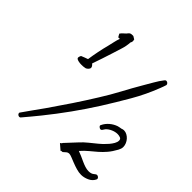

<svg xmlns="http://www.w3.org/2000/svg" viewBox="-207 -913 1100 1100"><g transform="rotate(45 342.5 -363.0)"><path d="M270.5 -735.4Q270.5 -727.5 265.6 -719.7Q263.7 -688.5 254.4 -660.2Q245.1 -631.8 236.3 -602.5Q216.8 -541 195.3 -479.5Q200.2 -475.6 204.6 -469.7Q209 -463.9 209 -458Q209 -450.2 201.7 -442.9Q194.3 -435.5 187.5 -433.6Q179.7 -431.6 171.4 -431.2Q163.1 -430.7 155.3 -430.7Q151.4 -430.7 144.5 -431.2Q137.7 -431.6 130.9 -433.6Q124 -435.5 119.1 -438.5Q114.3 -441.4 114.3 -447.3Q114.3 -451.2 116.2 -456.1Q118.2 -460.9 120.1 -464.8Q130.9 -469.7 140.6 -473.1Q150.4 -476.6 161.1 -480.5Q166 -514.6 172.9 -548.8Q179.7 -583 188.5 -616.2Q193.4 -635.7 197.3 -654.3Q201.2 -672.9 208 -691.4H203.1Q201.2 -690.4 199.2 -690.9Q197.3 -691.4 195.3 -691.4Q193.4 -694.3 189.5 -701.2Q185.5 -708 184.6 -710.9Q193.4 -722.7 203.6 -731Q213.9 -739.3 219.7 -748Q224.6 -753.9 230 -755.9Q235.4 -757.8 243.2 -757.8H251L268.6 -747.1Q270.5 -739.3 270.5 -735.4ZM684.6 -32.2Q684.6 -30.3 682.6 -26.4Q671.9 -4.9 647.9 5.9Q624 16.6 601.6 16.6Q583 16.6 563 10.7Q543 4.9 524.4 -2.4Q505.9 -9.8 491.2 -15.6Q476.6 -21.5 468.8 -21.5Q458 -21.5 450.2 -14.6Q442.4 -7.8 434.6 -1L423.8 0L421.9 2.9L387.7 -26.4L394.5 -34.2V-30.3L398.4 -35.2H395.5Q412.1 -52.7 427.7 -69.8Q443.4 -86.9 460 -104.5Q479.5 -126 501.5 -143.6Q523.4 -161.1 545.9 -179.7Q554.7 -186.5 566.9 -198.2Q579.1 -210 590.3 -223.1Q601.6 -236.3 609.4 -250Q617.2 -263.7 617.2 -276.4Q617.2 -289.1 606.4 -293Q595.7 -296.9 585 -296.9Q566.4 -296.9 547.4 -288.6Q528.3 -280.3 515.6 -266.6Q512.7 -262.7 510.7 -259.3Q508.8 -255.9 505.9 -252Q502 -246.1 496.1 -246.1Q491.2 -246.1 484.9 -251Q478.5 -255.9 478.5 -260.7Q478.5 -261.7 480.5 -265.6Q491.2 -288.1 510.7 -304.7Q530.3 -321.3 553.7 -329.1Q560.5 -331.1 566.4 -332Q572.3 -333 578.1 -334Q583 -335.9 586.9 -336.9Q590.8 -337.9 595.7 -337.9Q608.4 -337.9 620.1 -331.5Q631.8 -325.2 640.6 -315.4Q649.4 -305.7 654.8 -293Q660.2 -280.3 660.2 -267.6Q660.2 -258.8 657.7 -252Q655.3 -245.1 651.4 -237.3Q633.8 -205.1 615.7 -184.1Q597.7 -163.1 578.1 -146Q558.6 -128.9 538.1 -112.3Q517.6 -95.7 496.1 -71.3Q509.8 -66.4 525.4 -59.6Q541 -52.7 556.6 -45.4Q572.3 -38.1 587.9 -33.2Q603.5 -28.3 617.2 -28.3Q638.7 -28.3 649.9 -38.1Q661.1 -47.9 667 -47.9Q672.9 -47.9 678.7 -43.5Q684.6 -39.1 684.6 -32.2ZM584 -693.4Q584 -692.4 582 -687Q580.1 -681.6 578.1 -675.3Q576.2 -668.9 573.7 -663.6Q571.3 -658.2 571.3 -657.2Q539.1 -573.2 494.6 -496.6Q450.2 -419.9 402.3 -343.8Q310.5 -199.2 201.2 -63.5Q182.6 -41 163.6 -17.6Q144.5 5.9 125 28.3Q122.1 32.2 116.2 32.2Q110.4 32.2 105 27.8Q99.6 23.4 99.6 16.6Q99.6 13.7 102.5 10.7Q124 -20.5 145.5 -50.3Q167 -80.1 188.5 -110.4Q233.4 -174.8 276.4 -239.3Q319.3 -303.7 360.4 -370.1Q395.5 -425.8 426.3 -483.4Q457 -541 490.2 -597.7Q505.9 -624 522 -652.3Q538.1 -680.7 556.6 -704.1Q560.5 -710 566.4 -710Q573.2 -710 578.6 -705.1Q584 -700.2 584 -693.4Z"/></g></svg>

Font: Calligraffiti
Style: Regular
Weight: 400
Designer: Dathan Boardman
Foundry: Open Window
Version: Version 1.000